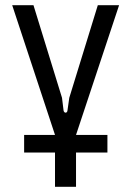

<svg xmlns="http://www.w3.org/2000/svg" viewBox="-20 -520 510 740"><path d="M73 68H192V200H273V68H394V0H273L439 -500H357L247 -143L240 -94C239 -83 227 -83 225 -94L219 -143L109 -500H27L192 0H73Z"/></svg>

Font: Finlandica
Style: Regular
Weight: 400
Designer: Niklas Ekholm, Juho Hiilivirta, Jaakko Suomalainen
Foundry: Helsinki Type Studio
Version: Version 2.000;Glyphs 3.2 (3202)